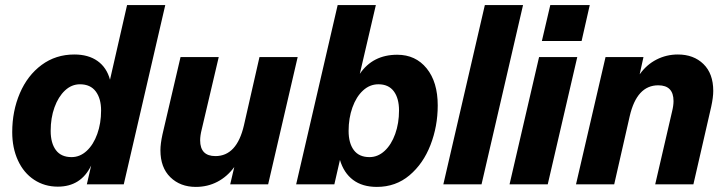

<svg xmlns="http://www.w3.org/2000/svg" viewBox="-20 -724 2852 754"><path d="M479 -704H629L466 0H321L338 -74Q298 9 207 9Q155 9 114 -18Q73 -45 50.5 -94Q28 -143 28 -205Q28 -288 58 -358Q88 -428 143.5 -469Q199 -510 272 -510Q327 -510 363 -484.5Q399 -459 412 -411ZM377 -290Q377 -337 356 -365Q335 -393 294 -393Q261 -393 235 -368.5Q209 -344 194 -302.5Q179 -261 179 -210Q179 -162 199.5 -134.5Q220 -107 261 -107Q294 -107 320.5 -131.5Q347 -156 362 -198Q377 -240 377 -290Z M999 -500H1149L1033 0H884L900 -68Q872 -30 833.5 -10Q795 10 749 10Q688 10 649 -28Q610 -66 610 -134Q610 -159 618 -196L689 -500H839L772 -215Q766 -191 766 -173Q766 -111 826 -111Q910 -111 938 -232Z M1699 -310Q1699 -228 1670.5 -154.5Q1642 -81 1588 -35.5Q1534 10 1460 10Q1403 10 1366.5 -17.5Q1330 -45 1315 -96L1293 0H1143L1306 -704H1456L1393 -434Q1444 -509 1540 -509Q1612 -509 1655.5 -455.5Q1699 -402 1699 -310ZM1547 -290Q1547 -338 1526.5 -365.5Q1506 -393 1466 -393Q1432 -393 1405.5 -368.5Q1379 -344 1364 -302Q1349 -260 1349 -210Q1349 -162 1369.5 -134.5Q1390 -107 1431 -107Q1464 -107 1490.5 -131.5Q1517 -156 1532 -198Q1547 -240 1547 -290Z M1884 -704H2034L1871 0H1721Z M2108 -563 2141 -704H2296L2264 -563ZM2097 -500H2247L2131 0H1981Z M2781 -367Q2781 -342 2773 -305L2703 0H2553L2619 -285Q2625 -309 2625 -327Q2625 -389 2565 -389Q2481 -389 2453 -268L2392 0H2242L2358 -500H2507L2492 -432Q2519 -470 2558 -490Q2597 -510 2642 -510Q2704 -510 2742.5 -472.5Q2781 -435 2781 -367Z"/></svg>

Font: CBA Beacon Sans Extra Bold
Style: Italic
Weight: 800
Italic angle: -13°
Designer: Wei Huang
Foundry: Wei Huang
Version: Version 1.002